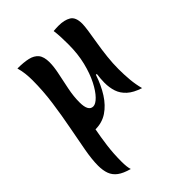

<svg xmlns="http://www.w3.org/2000/svg" viewBox="-252 -694 1116 1116"><g transform="rotate(-45 306.0 -136.0)"><path d="M149 307Q101 294 75 274.5Q49 255 38.5 226.5Q28 198 28 159Q28 109 40.5 39.5Q53 -30 69 -112.5Q85 -195 97.5 -284.5Q110 -374 110 -462Q110 -490 107 -517Q104 -544 96 -572Q147 -572 182 -564Q217 -556 235.5 -533.5Q254 -511 254 -465Q254 -429 243.5 -380Q233 -331 222.5 -278.5Q212 -226 212 -178Q212 -104 252 -104Q272 -104 298 -130.5Q324 -157 348.5 -205Q373 -253 389 -318Q405 -383 405 -460Q405 -488 404 -517Q403 -546 399 -577Q410 -578 421 -578.5Q432 -579 441 -579Q488 -579 517.5 -561.5Q547 -544 547 -490Q547 -471 541.5 -434Q536 -397 528 -349.5Q520 -302 514.5 -251.5Q509 -201 509 -154Q509 -108 513 -64Q517 -20 528 21Q475 4 446 -22.5Q417 -49 406 -82.5Q395 -116 395 -156Q395 -172 396.5 -188.5Q398 -205 400 -223L393 -224Q371 -158 339 -108Q307 -58 264.5 -29.5Q222 -1 167 -1Q157 51 149 111Q141 171 141 237Q141 261 143 278.5Q145 296 149 307Z"/></g></svg>

Font: Merienda
Style: Bold
Weight: 700
Designer: Eduardo Rodriguez Tunni
Foundry: Eduardo Rodriguez Tunni
Version: Version 2.001